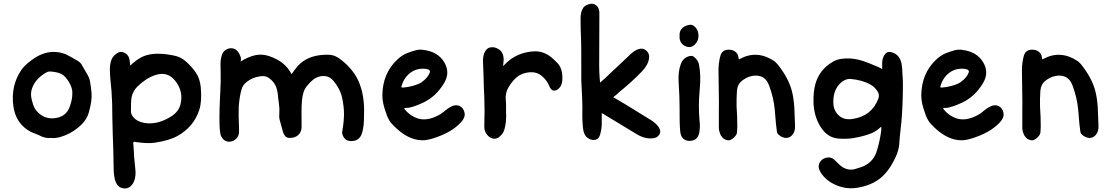

<svg xmlns="http://www.w3.org/2000/svg" viewBox="-20 -749 6084 1051"><path d="M481 -242Q485 -198 466 -133Q454 -88 407 -50Q363 -14 310 1Q281 9 260 6Q226 10 191 -10Q170 -19 149 -27Q66 -71 53 -169Q38 -282 99 -369Q121 -400 175 -435Q204 -453 238 -461Q292 -472 342 -451Q361 -442 407 -415Q419 -408 426 -397Q418 -410 456 -345Q469 -324 473 -302.5Q477 -281 481 -242ZM376 -237Q378 -266 357 -301Q337 -333 316 -344Q296 -354 263 -357Q246 -359 237 -354Q186 -327 163 -283Q148 -254 150 -226Q152 -204 162 -174Q175 -138 208 -117.5Q241 -97 279 -102Q341 -109 361 -163Q376 -203 376 -237Z M1079 -271Q1086 -194 1071 -148Q1041 -55 952 -5Q908 20 828 32Q790 38 728 29Q720 28 722 28Q706 24 710 41Q712 65 713 85Q713 103 717 138Q721 173 722 190Q723 231 708 255Q683 294 641 278Q618 268 609 234Q602 205 602 165Q601 73 597 -20Q594 -127 594 -181Q592 -249 584 -317Q581 -352 581.5 -375.5Q582 -399 590 -422Q601 -449 631 -463Q645 -468 661.5 -460Q678 -452 685 -436Q690 -424 691 -407Q691 -407 693 -390Q725 -421 757 -437Q802 -459 871 -454Q888 -453 927 -446Q968 -439 996 -414Q1029 -385 1051 -353Q1074 -322 1079 -271ZM967 -174Q987 -248 938 -308Q896 -360 830 -338Q779 -321 733 -276Q707 -251 700 -215Q697 -200 697 -166Q697 -148 697 -147Q694 -121 717 -100Q743 -77 788 -74Q852 -70 919 -113Q956 -137 967 -174Z M1971 -190Q1975 -152 1972 -89Q1970 -40 1959 -13Q1950 9 1931.5 17.5Q1913 26 1889 22Q1872 19 1861 1.5Q1850 -16 1854 -33Q1863 -84 1863 -127Q1863 -167 1852 -217Q1841 -265 1804 -308Q1782 -333 1751 -333Q1720 -333 1694 -313Q1681 -303 1660 -278Q1637 -251 1633 -199Q1630 -172 1630.5 -122Q1631 -72 1631 -53Q1630 -24 1611 -8.5Q1592 7 1563 6Q1548 6 1538 -8Q1531 -18 1529 -27Q1514 -80 1510.5 -94.5Q1507 -109 1509 -132Q1511 -148 1507 -180Q1503 -212 1503 -210Q1501 -238 1498 -250Q1489 -298 1449 -324Q1432 -336 1402 -331Q1361 -325 1330 -300Q1310 -285 1303 -262Q1292 -228 1287 -168Q1285 -115 1288 -62Q1288 -49 1288.5 -35.5Q1289 -22 1286 -11Q1273 24 1234 27Q1201 25 1188 -10Q1185 -22 1183 -41Q1179 -94 1184 -209Q1188 -282 1186 -255Q1189 -301 1188 -343Q1187 -372 1187 -402Q1188 -433 1197 -454Q1204 -471 1223 -480Q1242 -489 1262 -482Q1285 -473 1297 -438Q1301 -425 1297 -412Q1338 -438 1376 -446.5Q1414 -455 1453 -442Q1542 -412 1576 -343Q1587 -359 1601 -377Q1647 -436 1730 -447Q1758 -451 1786 -449Q1816 -447 1848 -421Q1921 -364 1949 -289Q1966 -245 1971 -190Z M2523 -131Q2528 -106 2503 -79Q2461 -34 2391 -6Q2344 13 2310 18Q2275 22 2237 9Q2178 -12 2120 -77Q2102 -101 2094 -129Q2073 -184 2073 -226Q2074 -347 2154 -422Q2180 -447 2208 -458Q2237 -469 2256.5 -474Q2276 -479 2297 -476Q2379 -466 2413 -406Q2445 -351 2411 -294Q2365 -218 2294 -186Q2243 -163 2216 -159Q2217 -159 2198 -158Q2193 -157 2193 -156Q2192 -155 2195 -151Q2219 -121 2253 -106Q2305 -82 2370 -113Q2393 -123 2416 -143Q2434 -158 2449 -165Q2475 -179 2496.5 -168.5Q2518 -158 2523 -131ZM2182 -270Q2182 -270 2189 -270Q2211 -271 2241.5 -279.5Q2272 -288 2288 -299Q2323 -324 2333 -353Q2336 -363 2326 -368Q2315 -373 2299 -373Q2255 -374 2222.5 -347.5Q2190 -321 2177 -275Q2176 -270 2182 -270Z M3058 -336Q3060 -305 3054 -289Q3049 -273 3035 -261Q3005 -240 2989 -273Q2974 -312 2942 -336Q2913 -359 2868 -352Q2834 -347 2810 -327.5Q2786 -308 2766 -275Q2744 -241 2749 -198Q2751 -172 2750 -145Q2752 -113 2749 -80Q2746 -58 2741 -40Q2734 -14 2707 5Q2680 19 2653 -4Q2630 -26 2631 -58Q2634 -146 2631 -217Q2628 -274 2627 -331Q2623 -441 2624 -408Q2623 -437 2630 -456Q2641 -485 2664 -489.5Q2687 -494 2709 -480Q2737 -464 2737 -421Q2737 -419 2734 -387Q2754 -408 2773 -423Q2831 -465 2906 -468Q2963 -470 3012 -423Q3021 -414 3023 -412Q3055 -385 3058 -336Z M3585 -54Q3601 -30 3589 -12Q3577 6 3554 8Q3509 13 3463 -16Q3373 -71 3283 -125Q3283 -125 3274 -130Q3274 -74 3274 -70Q3274 -45 3265 -12Q3253 27 3212 14Q3183 3 3175 -28Q3169 -54 3168 -93Q3167 -111 3168 -163Q3168 -199 3162 -307Q3162 -313 3162 -352Q3162 -512 3161 -524Q3158 -588 3158 -652Q3159 -687 3173 -707Q3181 -718 3199 -724.5Q3217 -731 3230 -727Q3259 -717 3261 -681Q3260 -487 3260 -419Q3259 -346 3265 -297Q3269 -300 3289 -318Q3438 -458 3431 -452Q3455 -474 3475 -480Q3499 -488 3517.5 -472.5Q3536 -457 3533 -432Q3530 -397 3495 -359Q3437 -299 3372 -247Q3356 -231 3337 -217Q3399 -180 3403 -178Q3489 -125 3546 -90Q3571 -74 3585 -54Z M3810 -257Q3802 -168 3809 -92Q3814 -49 3807 -19Q3796 25 3748 22Q3710 17 3704 -25Q3699 -70 3700 -161Q3700 -221 3695 -295Q3691 -357 3706 -396Q3719 -434 3755 -442Q3769 -445 3777 -439Q3801 -421 3806 -397Q3818 -339 3810 -257ZM3702 -530Q3699 -538 3700 -553Q3698 -581 3717 -597Q3731 -609 3754 -613Q3769 -616 3782 -604Q3802 -587 3803.5 -557.5Q3805 -528 3787 -509Q3767 -486 3741 -493Q3711 -501 3702 -530Z M4332 -63Q4334 -30 4317 -10Q4296 13 4267 3Q4251 -2 4238 -16Q4234 -20 4233 -27Q4228 -56 4221 -148Q4215 -214 4190 -281Q4176 -318 4148 -329.5Q4120 -341 4084 -330Q4060 -322 4039 -305Q4017 -287 4014 -252Q4011 -210 4012 -167Q4016 -111 4016 -55Q4015 -35 4014 -22Q4012 -10 3998.5 3Q3985 16 3972 19Q3944 20 3927 -6Q3915 -29 3915 -51Q3915 -60 3915 -150Q3916 -182 3914.5 -256Q3913 -330 3913 -369Q3914 -409 3923 -442Q3932 -477 3968 -477Q3987 -477 3999 -470Q4021 -458 4023 -431Q4023 -421 4031 -427Q4125 -477 4219 -414Q4227 -408 4239 -394Q4294 -324 4313 -257Q4324 -218 4328 -163Q4330 -113 4332 -63Z M4920 -341Q4924 -301 4922 -236Q4919 -109 4910 -43Q4905 1 4902 44Q4899 75 4883 110Q4856 169 4823 204Q4772 260 4683 277Q4619 290 4561 266Q4499 241 4470 191Q4454 163 4468 139Q4486 112 4519 113Q4537 113 4556 134Q4579 158 4594 167Q4630 188 4668 174Q4689 168 4709 160Q4764 134 4781 73Q4797 20 4804 -36Q4804 -37 4804 -56Q4781 -34 4754 -21Q4714 -5 4672 3Q4631 13 4575 10Q4508 7 4469 -59Q4435 -116 4433 -190Q4432 -248 4443 -288Q4465 -368 4539 -411Q4560 -423 4582.5 -426.5Q4605 -430 4635 -429Q4671 -426 4703 -415.5Q4735 -405 4788 -382Q4789 -382 4809 -371Q4809 -402 4809 -404Q4809 -429 4822 -449Q4836 -470 4860 -463Q4904 -452 4915 -401Q4920 -371 4920 -341ZM4788 -209Q4796 -231 4783 -250Q4768 -273 4745 -286Q4701 -311 4635 -317Q4600 -318 4571 -284Q4538 -244 4542 -179Q4545 -139 4575 -114Q4602 -91 4648 -98Q4752 -114 4788 -209Z M5473 -131Q5478 -106 5453 -79Q5411 -34 5341 -6Q5294 13 5260 18Q5225 22 5187 9Q5128 -12 5070 -77Q5052 -101 5044 -129Q5023 -184 5023 -226Q5024 -347 5104 -422Q5130 -447 5158 -458Q5187 -469 5206.5 -474Q5226 -479 5247 -476Q5329 -466 5363 -406Q5395 -351 5361 -294Q5315 -218 5244 -186Q5193 -163 5166 -159Q5167 -159 5148 -158Q5143 -157 5143 -156Q5142 -155 5145 -151Q5169 -121 5203 -106Q5255 -82 5320 -113Q5343 -123 5366 -143Q5384 -158 5399 -165Q5425 -179 5446.5 -168.5Q5468 -158 5473 -131ZM5132 -270Q5132 -270 5139 -270Q5161 -271 5191.5 -279.5Q5222 -288 5238 -299Q5273 -324 5283 -353Q5286 -363 5276 -368Q5265 -373 5249 -373Q5205 -374 5172.5 -347.5Q5140 -321 5127 -275Q5126 -270 5132 -270Z M5993 -63Q5995 -30 5978 -10Q5957 13 5928 3Q5912 -2 5899 -16Q5895 -20 5894 -27Q5889 -56 5882 -148Q5876 -214 5851 -281Q5837 -318 5809 -329.5Q5781 -341 5745 -330Q5721 -322 5700 -305Q5678 -287 5675 -252Q5672 -210 5673 -167Q5677 -111 5677 -55Q5676 -35 5675 -22Q5673 -10 5659.5 3Q5646 16 5633 19Q5605 20 5588 -6Q5576 -29 5576 -51Q5576 -60 5576 -150Q5577 -182 5575.5 -256Q5574 -330 5574 -369Q5575 -409 5584 -442Q5593 -477 5629 -477Q5648 -477 5660 -470Q5682 -458 5684 -431Q5684 -421 5692 -427Q5786 -477 5880 -414Q5888 -408 5900 -394Q5955 -324 5974 -257Q5985 -218 5989 -163Q5991 -113 5993 -63Z"/></svg>

Font: LXGW WenKai & Jojoba
Style: Regular
Weight: 400
Designer: LXGW / Fontworks Inc.
Foundry: LXGW / Fontworks Inc.
Version: Version 1.501;January 22, 2025;FontCreator 15.0.0.2927 64-bi